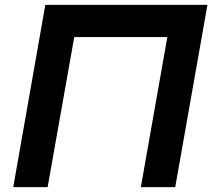

<svg xmlns="http://www.w3.org/2000/svg" viewBox="-20 -770 874 790"><path d="M701 0H559.5L668.5 -617.5H285.5L176 0H34.5L166.5 -750H833.5Z"/></svg>

Font: Russisch Sans ExtraBold
Style: Italic
Weight: 800
Width: 4
Italic angle: -10°
Designer: Michael Sharanda (font) & Cristiano Sobral (main changes)
Foundry: Michael Sharanda
Version: Version 2.00;September 8, 2020;FontCreator 13.0.0.2681 64-bi